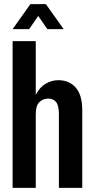

<svg xmlns="http://www.w3.org/2000/svg" viewBox="-20 -909 456 929"><path d="M41 0V-710H153V-450Q172 -487 201 -504Q230 -521 262 -521Q315 -521 346.5 -485Q378 -449 378 -376V0H265V-357Q265 -398 251.5 -415Q238 -432 213 -432Q189 -432 171 -415.5Q153 -399 153 -355V0ZM41 -768 127 -889H202L288 -768H209L165 -832L121 -768Z"/></svg>

Font: Special Gothic Condensed One
Style: Regular
Weight: 400
Designer: Alistair McCready
Foundry: Monolith
Version: Version 1.010; ttfautohint (v1.8.4.7-5d5b)